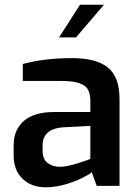

<svg xmlns="http://www.w3.org/2000/svg" viewBox="-20 -790 588 816"><path d="M38 -129V-174Q38 -238 81.5 -276Q125 -314 211 -314H364V-361Q364 -391 354 -409Q344 -427 317 -436.5Q290 -446 239 -446H77V-518Q168 -543 287 -543Q389 -543 438.5 -503Q488 -463 488 -369V0H391L370 -58Q360 -49 329 -33.5Q298 -18 256.5 -6Q215 6 174 6Q113 6 75.5 -30.5Q38 -67 38 -129ZM364 -115V-255L248 -249Q161 -242 161 -172V-150Q161 -114 181.5 -98Q202 -82 234 -81Q262 -81 308.5 -95.5Q355 -110 364 -115ZM320 -770H422L303 -631H231Z"/></svg>

Font: Exo SemiBold
Style: Regular
Weight: 600
Designer: Natanael Gama
Foundry: Natanael Gama
Version: Version 1.500